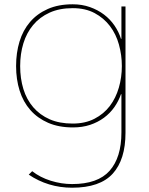

<svg xmlns="http://www.w3.org/2000/svg" viewBox="-20 -660 695 895"><path d="M565 -630V-41Q565 84 505.5 149.5Q446 215 316 215Q260 215 209 199.5Q158 184 114 154L130 138Q167 167 216.5 182.5Q266 198 316 198Q436 198 491 136Q546 74 546 -43V-221H544Q533 -189 513 -160.5Q493 -132 464.5 -111Q436 -90 400 -78Q364 -66 320 -66Q254 -66 204.5 -87.5Q155 -109 121.5 -147Q88 -185 71.5 -237.5Q55 -290 55 -352Q55 -414 71 -466.5Q87 -519 120 -557.5Q153 -596 202.5 -618Q252 -640 319 -640Q362 -640 399 -627Q436 -614 465 -592Q494 -570 514 -540.5Q534 -511 544 -479H546V-630ZM548 -352Q548 -403 534.5 -452Q521 -501 492.5 -538.5Q464 -576 421 -599Q378 -622 319 -622Q257 -622 211 -601Q165 -580 134.5 -543.5Q104 -507 89 -458Q74 -409 74 -352Q74 -294 89 -245Q104 -196 135 -160Q166 -124 211.5 -104Q257 -84 319 -84Q377 -84 420.5 -106.5Q464 -129 492 -166Q520 -203 534 -251.5Q548 -300 548 -352Z"/></svg>

Font: TypoPRO Sinkin Sans
Style: 100 Thin
Weight: 100
Designer: Keith Bates
Foundry: K-Type
Version: Sinkin Sans (version 1.0)  by Keith Bates   •   © 2014   www